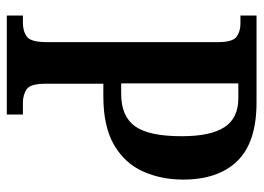

<svg xmlns="http://www.w3.org/2000/svg" viewBox="-122 -632 754 549"><g transform="rotate(90 254.5 -357.0)"><path d="M24 0V-46H45Q69 -46 84.5 -57.5Q100 -69 100 -115V-603Q100 -646 84.5 -657Q69 -668 48 -668H24V-714H273Q386 -714 439.5 -659.5Q493 -605 493 -504Q493 -442 470 -390Q447 -338 394.5 -307Q342 -276 255 -276H219V-110Q219 -67 235 -56.5Q251 -46 273 -46H307V0ZM248 -327Q312 -327 340.5 -366.5Q369 -406 369 -500Q369 -583 343 -622.5Q317 -662 260 -662H218V-327Z"/></g></svg>

Font: Noto Serif Tamil ExtraCondensed SemiBold
Style: Regular
Weight: 600
Width: 2
Designer: Indian Type Foundry, Tom Grace, and the Monotype Design Team
Foundry: Monotype Imaging Inc.
Version: Version 2.004; ttfautohint (v1.8.4.7-5d5b)